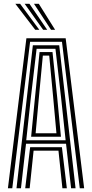

<svg xmlns="http://www.w3.org/2000/svg" viewBox="-20 -1004 491 1024"><path d="M22.2 0 120.8 -800H330.2L428.8 0H405.5L310.5 -781.2H140.5L45.5 0ZM114.5 0 140.8 -219H310.2L336.5 0H312.8L291.8 -200.5H159.2L138.2 0ZM68 0 155.2 -762.5H295.8L383 0H359.2L332.2 -237.5H118.8L91.8 0ZM120 -256H330L305.5 -485.5L275.8 -743.8H175.2L144.8 -485.5ZM146 -274.8 166.8 -485.5 191 -726.2H260L285 -485.5L305 -274.8ZM170 -293.2H281L263.5 -485.5L242.5 -707.5H208.5L187.5 -485.5ZM168 -845 61.8 -983.8H87.2L189.8 -845ZM210.2 -845 111.5 -983.8H137L231.8 -845ZM252.2 -845 161.2 -983.8H187L274 -845Z"/></svg>

Font: Big Shoulders Inline Text Thin
Style: Bold
Weight: 700
Version: Version 2.002